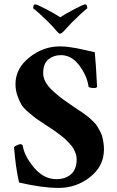

<svg xmlns="http://www.w3.org/2000/svg" viewBox="-20 -872 549 901"><path d="M262.7 -791Q288.1 -807.6 330.1 -829.6Q372.1 -851.6 379.9 -851.6Q389.6 -851.6 389.6 -833Q366.2 -815.4 315.4 -764.6Q311.5 -760.7 276.4 -722.7Q267.6 -713.9 261.7 -713.9Q256.8 -713.9 249 -722.7Q231.4 -744.1 207 -768.6Q159.2 -815.4 135.7 -833Q135.7 -851.6 145.5 -851.6Q153.3 -851.6 195.3 -829.6Q237.3 -807.6 262.7 -791ZM260.7 -654.3Q281.2 -654.3 303.7 -651.4Q326.2 -648.4 340.8 -645.5Q355.5 -642.6 383.8 -636.2Q412.1 -629.9 424.8 -627Q430.7 -565.4 435.5 -464.8Q431.6 -459 424.8 -459Q397.5 -459 395.5 -465.8Q388.7 -515.6 352.5 -564.5Q316.4 -613.3 265.6 -613.3Q231.4 -613.3 207 -593.3Q182.6 -573.2 182.6 -528.3Q182.6 -506.8 194.8 -485.4Q207 -463.9 232.4 -441.4Q257.8 -418.9 275.9 -405.8Q293.9 -392.6 324.2 -372.1Q328.1 -369.1 343.8 -358.9Q359.4 -348.6 364.3 -345.2Q369.1 -341.8 383.3 -331.5Q397.5 -321.3 402.8 -315.9Q408.2 -310.5 419.9 -299.3Q431.6 -288.1 436.5 -279.3Q441.4 -270.5 448.7 -257.3Q456.1 -244.1 459.5 -231.9Q462.9 -219.7 465.3 -203.6Q467.8 -187.5 467.8 -170.9Q467.8 -92.8 403.3 -41.5Q338.9 9.8 254.9 9.8Q177.7 9.8 69.3 -15.6Q52.7 -89.8 45.9 -181.6Q48.8 -185.5 59.6 -190.4Q70.3 -195.3 74.2 -195.3Q85.9 -195.3 86.9 -187.5Q94.7 -138.7 140.1 -85Q185.5 -31.2 245.1 -31.2Q286.1 -31.2 313 -54.2Q339.8 -77.1 339.8 -126Q339.8 -138.7 335 -151.9Q330.1 -165 324.2 -175.3Q318.4 -185.5 306.6 -198.2Q294.9 -210.9 286.6 -218.8Q278.3 -226.6 262.2 -238.8Q246.1 -251 239.3 -255.9Q232.4 -260.7 215.3 -272Q198.2 -283.2 195.3 -285.2Q161.1 -307.6 151.4 -314.5Q141.6 -321.3 115.7 -343.3Q89.8 -365.2 80.6 -380.9Q71.3 -396.5 62 -422.4Q52.7 -448.2 52.7 -477.5Q52.7 -550.8 117.7 -602.5Q182.6 -654.3 260.7 -654.3Z"/></svg>

Font: Crimson
Style: Bold
Weight: 700
Version: Version 0.8 ; ttfautohint (v1.00) -l 8 -r 50 -G 200 -x 14 -D